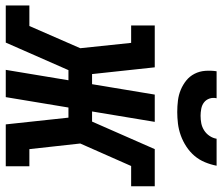

<svg xmlns="http://www.w3.org/2000/svg" viewBox="-108 -716 790 683"><g transform="rotate(90 287.5 -375.0)"><path d="M-34 0V-84H39L118 -265L99 -446H37V-530H186L210 -307H246L283 -530H380L343 -307H379L477 -530H609V-446H537L457 -265L477 -84H538V0H389L365 -223H329L292 0H195L232 -223H196L98 0ZM345 -610Q324 -610 304 -612.5Q284 -615 266 -622.5Q248 -630 233 -642Q218 -654 209 -671.5Q200 -689 198.5 -709.5Q197 -730 200 -750H296Q293 -737 297 -725Q301 -713 310.5 -705.5Q320 -698 333 -695.5Q346 -693 358 -693Q372 -693 385 -695.5Q398 -698 410 -705.5Q422 -713 430 -725Q438 -737 440 -750H536Q532 -729 523.5 -708.5Q515 -688 501 -671.5Q487 -655 468 -642.5Q449 -630 428 -622.5Q407 -615 386 -612.5Q365 -610 345 -610Z"/></g></svg>

Font: Iosevka Curly Slab MdExObl
Style: Regular
Weight: 500
Width: 7
Italic angle: -9°
Monospace: yes
Designer: Belleve Invis
Foundry: Belleve Invis
Version: Version 11.1.0; ttfautohint (v1.8.3)